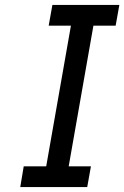

<svg xmlns="http://www.w3.org/2000/svg" viewBox="-20 -757 503 777"><path d="M62 0 76 -84H167L267 -653H177L192 -737H463L448 -653H358L258 -84H348L333 0Z"/></svg>

Font: Tomorrow
Style: Italic
Weight: 400
Italic angle: -10°
Designer: Tony de Marco, Monica Rizzolli
Foundry: Just in Type
Version: Version 2.002